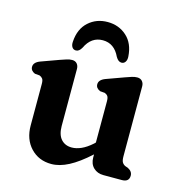

<svg xmlns="http://www.w3.org/2000/svg" viewBox="-106 -792 844 900"><g transform="rotate(15 316.0 -342.0)"><path d="M83 -137V-338Q83 -356 77.5 -363.2Q72 -370.5 62.5 -374L39.5 -376Q18 -385 18 -404Q18 -426 48.5 -437.5L134 -468.5Q152.5 -475 165.8 -479.2Q179 -483.5 192 -483.5Q207 -483.5 215.5 -473.8Q224 -464 224 -448.5V-172Q224 -130 243.2 -108.2Q262.5 -86.5 295 -86.5Q317 -86.5 341.2 -97.2Q365.5 -108 392.5 -132L399 -138.5V-338Q399 -356 393.8 -363.2Q388.5 -370.5 379 -374L356 -376Q334.5 -385 334.5 -404Q334.5 -426 365 -437.5L450.5 -468.5Q468.5 -475 481.8 -479.2Q495 -483.5 508 -483.5Q523 -483.5 531.8 -473.8Q540.5 -464 540.5 -448.5V-109.5Q540.5 -89.5 545.8 -80.8Q551 -72 560.5 -67.5L574.5 -62.5Q597 -51 597 -30.5Q597 0 562 0H472.5Q443 0 424 -18.2Q405 -36.5 405 -68V-82.5Q350.5 -33 306.2 -10Q262 13 222.5 13Q161 13 122 -28.5Q83 -70 83 -137ZM307 -610Q251 -610 223.5 -551.5Q212 -531 196.5 -531Q184 -531 177.5 -541.2Q171 -551.5 172.5 -568Q176.5 -630 214.5 -664.2Q252.5 -698.5 307 -698.5Q361.5 -698.5 399.5 -664.2Q437.5 -630 441.5 -568Q443 -551.5 436.2 -541.2Q429.5 -531 417.5 -531Q402 -531 390 -551.5Q363 -610 307 -610Z"/></g></svg>

Font: Fraunces 9pt S100 SemiBold
Style: Regular
Weight: 600
Version: Version 1.000; ttfautohint (v1.8.3)